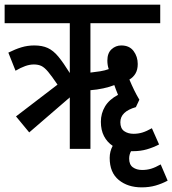

<svg xmlns="http://www.w3.org/2000/svg" viewBox="-20 -642 743 828"><path d="M106 -71 49 -140 228 -277Q203 -314 187.5 -332.5Q172 -351 158.5 -357.5Q145 -364 126 -364Q108 -364 88.5 -357Q69 -350 47 -337L16 -415Q46 -430 72.5 -438Q99 -446 128 -446Q162 -446 186 -435Q210 -424 231.5 -398Q253 -372 281 -327V-542H0V-622H671V-542H370V-329Q390 -331 411.5 -334.5Q433 -338 449 -344Q446 -352 444.5 -361.5Q443 -371 443 -381Q443 -413 461 -429.5Q479 -446 503 -446Q538 -446 556 -422Q574 -398 574 -366Q574 -341 564 -324.5Q554 -308 538 -299Q548 -275 558.5 -253.5Q569 -232 581 -212L566 -180Q499 -161 499 -115Q499 -88 515.5 -76.5Q532 -65 556 -65Q576 -65 594 -70.5Q612 -76 635 -89L666 -19Q641 -6 613.5 2Q586 10 553 10Q549 10 545 10Q537 25 537 42Q537 68 553 79.5Q569 91 593 91Q614 91 632 85.5Q650 80 673 67L703 137Q679 150 651.5 158Q624 166 591 166Q531 166 492 134Q453 102 453 39Q453 11 466 -13Q442 -29 428.5 -55Q415 -81 415 -117Q415 -153 433 -183Q451 -213 489 -233Q479 -257 473 -275Q453 -267 425.5 -261Q398 -255 370 -253V0H281V-222Z"/></svg>

Font: Noto Sans ExtraCondensed Medium
Style: Regular
Weight: 500
Width: 2
Designer: Monotype Design Team
Foundry: Monotype Imaging Inc.
Version: Version 2.013; ttfautohint (v1.8.4.7-5d5b)